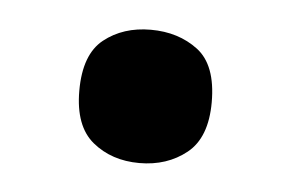

<svg xmlns="http://www.w3.org/2000/svg" viewBox="-28 -175 335 221"><g transform="rotate(5 139.5 -64.0)"><path d="M63 -64Q63 -106 85 -123.5Q107 -141 139 -141Q171 -141 193.5 -124Q216 -107 216 -64Q216 -23 193.5 -5Q171 13 139 13Q107 13 85 -5Q63 -23 63 -64Z"/></g></svg>

Font: Noto Sans Cham SemiBold
Style: Regular
Weight: 600
Version: Version 2.002